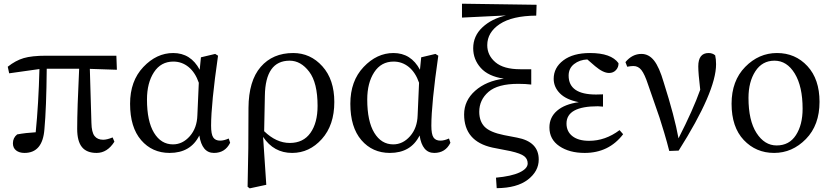

<svg xmlns="http://www.w3.org/2000/svg" viewBox="-20 -825 4558 1053"><path d="M472.7 -447.3 481.4 -151.4Q482.4 -99.6 498.5 -79.1Q514.6 -58.6 545.9 -58.6Q566.4 -58.6 597.7 -71.3L607.4 -47.9Q568.4 13.7 509.8 13.7Q455.1 13.7 429.2 -18.6Q403.3 -50.8 403.3 -118.2Q403.3 -226.6 414.1 -448.2H236.3Q234.4 -233.4 223.6 -116.2Q213.9 13.7 114.3 13.7Q85.9 13.7 68.4 0Q50.8 -13.7 50.8 -39.1Q50.8 -69.3 74.2 -87.9Q122.1 -96.7 175.8 -99.6Q191.4 -254.9 196.3 -446.3L30.3 -422.9L22.5 -459Q65.4 -493.2 109.9 -506.3Q154.3 -519.5 234.4 -519.5H618.2L621.1 -442.4Z M1062.5 -193.4 1070.3 -371.1Q1050.8 -427.7 1014.2 -457.5Q977.5 -487.3 930.7 -487.3Q862.3 -487.3 824.2 -428.7Q786.1 -370.1 786.1 -279.3Q786.1 -160.2 824.7 -96.7Q863.3 -33.2 928.7 -33.2Q981.4 -33.2 1021 -78.1Q1060.5 -123 1062.5 -193.4ZM1234.4 -65.4 1242.2 -42Q1214.8 13.7 1153.3 13.7Q1087.9 13.7 1073.2 -82Q1025.4 13.7 910.2 13.7Q814.5 13.7 753.9 -56.6Q693.4 -127 693.4 -255.9Q693.4 -380.9 766.1 -457.5Q838.9 -534.2 929.7 -534.2Q1026.4 -534.2 1075.2 -442.4L1082 -510.7L1160.2 -529.3L1175.8 -519.5Q1137.7 -254.9 1137.7 -135.7Q1137.7 -88.9 1149.4 -71.3Q1161.1 -53.7 1187.5 -53.7Q1208 -53.7 1234.4 -65.4Z M1721.7 -244.1Q1721.7 -371.1 1675.8 -431.6Q1629.9 -492.2 1568.4 -492.2Q1435.5 -492.2 1432.6 -299.8Q1429.7 -144.5 1428.7 -105.5Q1495.1 -41 1569.3 -41Q1643.6 -41 1682.6 -96.2Q1721.7 -151.4 1721.7 -244.1ZM1341.8 -10.7 1342.8 -233.4Q1343.8 -381.8 1409.7 -458Q1475.6 -534.2 1587.9 -534.2Q1682.6 -534.2 1748 -461.4Q1813.5 -388.7 1813.5 -265.6Q1813.5 -138.7 1745.1 -62.5Q1676.8 13.7 1582 13.7Q1481.4 13.7 1422.9 -74.2L1440.4 188.5L1349.6 208L1337.9 199.2Z M2270.5 -193.4 2278.3 -371.1Q2258.8 -427.7 2222.2 -457.5Q2185.5 -487.3 2138.7 -487.3Q2070.3 -487.3 2032.2 -428.7Q1994.1 -370.1 1994.1 -279.3Q1994.1 -160.2 2032.7 -96.7Q2071.3 -33.2 2136.7 -33.2Q2189.5 -33.2 2229 -78.1Q2268.6 -123 2270.5 -193.4ZM2442.4 -65.4 2450.2 -42Q2422.9 13.7 2361.3 13.7Q2295.9 13.7 2281.2 -82Q2233.4 13.7 2118.2 13.7Q2022.5 13.7 1961.9 -56.6Q1901.4 -127 1901.4 -255.9Q1901.4 -380.9 1974.1 -457.5Q2046.9 -534.2 2137.7 -534.2Q2234.4 -534.2 2283.2 -442.4L2290 -510.7L2368.2 -529.3L2383.8 -519.5Q2345.7 -254.9 2345.7 -135.7Q2345.7 -88.9 2357.4 -71.3Q2369.1 -53.7 2395.5 -53.7Q2416 -53.7 2442.4 -65.4Z M2744.1 -84 2815.4 -70.3Q2934.6 -47.9 2934.6 49.8Q2934.6 114.3 2875 160.2Q2815.4 206.1 2704.1 207L2700.2 149.4Q2785.2 141.6 2829.6 120.6Q2874 99.6 2874 71.3Q2874 46.9 2855 31.7Q2835.9 16.6 2780.3 3.9L2680.7 -15.6Q2525.4 -49.8 2525.4 -197.3Q2525.4 -273.4 2585.9 -327.1Q2646.5 -380.9 2743.2 -393.6Q2658.2 -406.2 2616.7 -452.6Q2575.2 -499 2575.2 -560.5Q2575.2 -627.9 2626 -675.3Q2676.8 -722.7 2754.9 -740.2L2513.7 -728.5V-804.7L2922.9 -798.8L2920.9 -739.3Q2789.1 -738.3 2720.7 -692.9Q2652.3 -647.5 2652.3 -577.1Q2652.3 -521.5 2697.3 -483.4Q2742.2 -445.3 2833 -445.3H2893.6V-361.3Q2862.3 -365.2 2822.3 -365.2Q2710 -365.2 2659.2 -321.3Q2608.4 -277.3 2608.4 -211.9Q2608.4 -160.2 2637.7 -129.9Q2667 -99.6 2744.1 -84Z M3377.9 -111.3 3397.5 -88.9Q3319.3 13.7 3186.5 13.7Q3102.5 13.7 3047.9 -23.4Q2993.2 -60.5 2993.2 -126Q2993.2 -181.6 3035.2 -217.8Q3077.1 -253.9 3154.3 -264.6Q3085 -278.3 3050.8 -313Q3016.6 -347.7 3016.6 -392.6Q3016.6 -454.1 3069.8 -494.1Q3123 -534.2 3215.8 -534.2Q3332 -534.2 3372.1 -478.5Q3373 -457 3358.4 -440.9Q3343.8 -424.8 3320.3 -424.8Q3288.1 -424.8 3244.1 -461.9L3201.2 -499Q3158.2 -497.1 3128.4 -473.6Q3098.6 -450.2 3098.6 -410.2Q3098.6 -306.6 3249 -306.6Q3277.3 -306.6 3287.1 -307.6V-240.2Q3261.7 -242.2 3258.8 -242.2Q3086.9 -242.2 3086.9 -147.5Q3086.9 -103.5 3119.6 -78.1Q3152.3 -52.7 3210.9 -52.7Q3299.8 -52.7 3377.9 -111.3Z M3419.9 -459 3410.2 -484.4Q3447.3 -529.3 3498 -529.3Q3538.1 -529.3 3566.9 -493.2Q3595.7 -457 3620.1 -373Q3679.7 -185.5 3701.2 -66.4Q3781.2 -222.7 3820.3 -333Q3809.6 -422.9 3809.6 -460.9Q3809.6 -534.2 3866.2 -534.2Q3887.7 -534.2 3902.3 -521.5Q3907.2 -500 3907.2 -472.7Q3907.2 -323.2 3702.1 1L3650.4 2.9Q3638.7 -43.9 3622.6 -97.7Q3606.4 -151.4 3597.2 -179.7Q3587.9 -208 3563.5 -276.9Q3539.1 -345.7 3534.2 -361.3Q3515.6 -418 3498 -440.4Q3480.5 -462.9 3454.1 -462.9Q3439.5 -462.9 3419.9 -459Z M3992.2 -255.9Q3992.2 -381.8 4066.9 -458Q4141.6 -534.2 4241.2 -534.2Q4341.8 -534.2 4408.2 -462.4Q4474.6 -390.6 4474.6 -266.6Q4474.6 -138.7 4399.9 -62.5Q4325.2 13.7 4225.6 13.7Q4126 13.7 4059.1 -57.1Q3992.2 -127.9 3992.2 -255.9ZM4239.3 -27.3Q4308.6 -27.3 4345.2 -84Q4381.8 -140.6 4381.8 -228.5Q4381.8 -350.6 4338.9 -421.4Q4295.9 -492.2 4227.5 -492.2Q4160.2 -492.2 4122.6 -434.1Q4085 -376 4085 -288.1Q4085 -164.1 4128.9 -95.7Q4172.9 -27.3 4239.3 -27.3Z"/></svg>

Font: GenYoMin TW TTF Medium
Style: Regular
Weight: 500
Version: Version 1.300